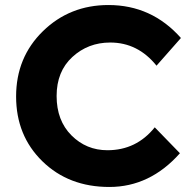

<svg xmlns="http://www.w3.org/2000/svg" viewBox="-20 -735 772 763"><path d="M407 -138Q522 -138 595 -229L695 -126Q576 8 414.5 8Q253 8 148.5 -94Q44 -196 44 -351.5Q44 -507 150.5 -611Q257 -715 411 -715Q583 -715 699 -584L602 -474Q528 -566 418 -566Q330 -566 267.5 -508.5Q205 -451 205 -353.5Q205 -256 264 -197Q323 -138 407 -138Z"/></svg>

Font: Montserrat_am3
Style: Bold
Weight: 700
Designer: Julieta Ulanovsky
Foundry: Julieta Ulanovsky. Armenina letters added by Vahan Hovhannisyan
Version: Version 2.001